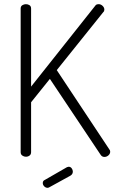

<svg xmlns="http://www.w3.org/2000/svg" viewBox="-20 -751 554 920"><path d="M217 146Q212 149 208 149Q199 149 192 142Q185 135 185 126Q185 115 195 111L301 50Q307 48 309 48Q318 48 323.5 55.5Q329 63 329 71Q329 84 317 91ZM79 -710Q79 -721 87 -726Q95 -731 104 -731Q114 -731 121.5 -726Q129 -721 129 -710V-336L436 -723Q439 -728 443.5 -729.5Q448 -731 453 -731Q463 -731 471.5 -723Q480 -715 480 -705Q480 -697 475 -693L252 -415L504 -35Q508 -31 508 -24Q508 -14 499.5 -6.5Q491 1 480 1Q468 1 461 -11L219 -373L129 -261V-22Q129 -11 121.5 -5.5Q114 0 104 0Q95 0 87 -5.5Q79 -11 79 -22Z"/></svg>

Font: AkaAcidDosis
Style: Light
Weight: 300
Designer: Edgar Tolentino, Pablo Impallari, Igino Marini, Aka-Acid
Foundry: Edgar Tolentino, Pablo Impallari, Igino Marini, Aka-Acid
Version: Version 1.007